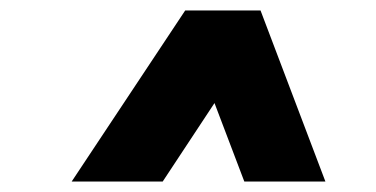

<svg xmlns="http://www.w3.org/2000/svg" viewBox="-20 -765 718 367"><path d="M291 -418 390 -568 447 -418H602L478 -745H334L117 -418Z"/></svg>

Font: Plus Jakarta Sans ExtraBold
Style: Italic
Weight: 800
Italic angle: -8°
Designer: Gumpita Rahayu
Foundry: Tokotype
Version: Version 2.071;gftools[0.9.30]